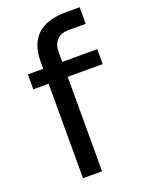

<svg xmlns="http://www.w3.org/2000/svg" viewBox="-140 -802 658 871"><g transform="rotate(-20 189.5 -367.0)"><path d="M198 0H106V-456H32V-528H106V-561Q106 -734 291 -734H357V-654H275Q238 -654 218 -633.5Q198 -613 198 -577V-528H367V-456H198Z"/></g></svg>

Font: Sora
Style: Regular
Weight: 400
Designer: Jonathan Barnbrook, Julián Moncada
Foundry: Barnbrook Fonts
Version: Version 2.000